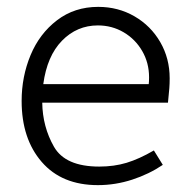

<svg xmlns="http://www.w3.org/2000/svg" viewBox="-20 -528 555 559"><path d="M269 -43Q312 -43 348.5 -54Q385 -65 428 -90L454 -48Q414 -21 365 -5Q316 11 265 11Q160 11 101.5 -56.5Q43 -124 43 -234Q43 -305 69 -367.5Q95 -430 146 -469Q197 -508 266 -508Q324 -508 371.5 -480.5Q419 -453 446.5 -405.5Q474 -358 474 -300Q474 -284 473 -271.5Q472 -259 471 -250L469 -229H103Q104 -159 137 -101Q170 -43 269 -43ZM413 -283Q414 -290 414 -303Q414 -345 394 -379.5Q374 -414 340 -434Q306 -454 265 -454Q204 -454 160.5 -409.5Q117 -365 106 -283Z"/></svg>

Font: Bellota Text
Style: Regular
Weight: 400
Designer: Kemie Guaida
Foundry: Kemie Guaida
Version: Version 4.001